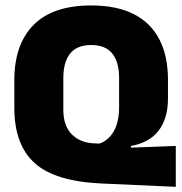

<svg xmlns="http://www.w3.org/2000/svg" viewBox="-20 -674 687 723"><path d="M642 -124.5V29.5L362.5 17Q186.5 9 110.2 -60.2Q34 -129.5 34 -267.5V-372.5Q34 -507 106.5 -580.2Q179 -653.5 323.5 -653.5Q419.5 -653.5 483.8 -620.8Q548 -588 580.2 -525.5Q612.5 -463 612.5 -373.5V-303.5Q612.5 -264 603 -233Q593.5 -202 575.5 -179.8Q557.5 -157.5 531.5 -143.8Q505.5 -130 473 -124.5V-118ZM337 -134 355.5 -133.5Q372 -139.5 385.2 -151Q398.5 -162.5 408.2 -179.2Q418 -196 423.2 -218.8Q428.5 -241.5 428.5 -270V-380.5Q428.5 -440.5 402.8 -472.5Q377 -504.5 323.5 -504.5Q270 -504.5 244.2 -472.5Q218.5 -440.5 218.5 -380.5V-260Q218.5 -199.5 251 -167.5Q283.5 -135.5 337 -134Z"/></svg>

Font: Anek Malayalam ExtraBold
Style: Regular
Weight: 800
Version: Version 1.003